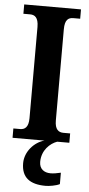

<svg xmlns="http://www.w3.org/2000/svg" viewBox="-63 -749 476 1024"><g transform="rotate(5 175.5 -237.0)"><path d="M24 0H195C141 14 92 68 92 130C92 206 137 240 222 240C240 240 279 234 297 224V163C276 168 258 171 242 171C208 171 182 153 182 115C182 52 226 13 263 0H328V-50H292C266 -50 246 -64 246 -112V-600C246 -652 265 -664 292 -664H328V-714H24V-664H60C84 -664 105 -652 105 -600V-112C105 -62 84 -50 60 -50H24Z"/></g></svg>

Font: Noto Serif Thai Condensed
Style: Bold
Weight: 700
Width: 3
Designer: Monotype Design Team
Foundry: Monotype Imaging Inc.
Version: Version 2.002